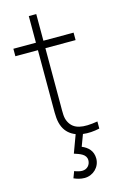

<svg xmlns="http://www.w3.org/2000/svg" viewBox="-138 -748 656 1044"><g transform="rotate(-15 189.5 -225.5)"><path d="M203 239C251 239 291 201 291 153C291 110 265 85 231 71L255.5 5.5C285 9.5 317 7 349 0V-40C265 -26 214 -34 190 -82C177 -107 179 -132 179 -179V-498H349V-540H179V-690H137V-540H10V-498H137V-179C137 -132 136 -98 152 -63C165.5 -34 188.5 -15 217 -4L180 96C213 107 247 117 247 151C247 175 230 198 200 198C188 198 172 194 157 188L143 225C161 233 181 239 203 239Z"/></g></svg>

Font: Hauora ExtraLight
Style: Regular
Weight: 200
Designer: Mikhail Sharanda
Foundry: WCYS & Co.
Version: Version 1.010